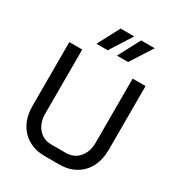

<svg xmlns="http://www.w3.org/2000/svg" viewBox="-217 -1077 1135 1224"><g transform="rotate(30 350.5 -465.0)"><path d="M70 -229V-700H165V-229Q165 -161 201.5 -119Q238 -77 297 -77H404Q463 -77 499.5 -119Q536 -161 536 -229V-700H631V-229Q631 -159 603 -105Q575 -51 523.5 -21.5Q472 8 404 8H297Q229 8 177.5 -21.5Q126 -51 98 -105Q70 -159 70 -229ZM310 -938H410L308 -777H225ZM461 -938H561L458 -777H376Z"/></g></svg>

Font: Bai Jamjuree Medium
Style: Regular
Weight: 500
Version: Version 1.000; ttfautohint (v1.6)